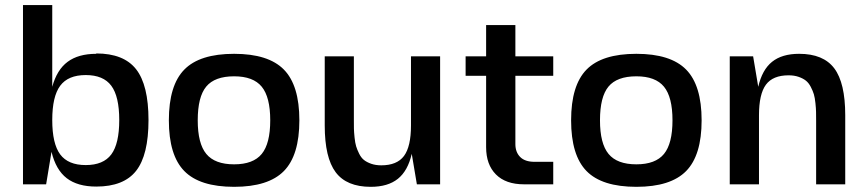

<svg xmlns="http://www.w3.org/2000/svg" viewBox="-20 -720 3380 750"><path d="M356 -509.8V-511.2Q463.4 -511.2 511.7 -449.5Q560.1 -387.7 560.1 -251Q560.1 -114.3 511.7 -52.7Q463.4 8.8 356 8.8Q283.2 8.8 240.7 -23.9Q198.2 -56.6 181.2 -127L160.2 0H69.8V-700.2H184.1V-380.9Q202.1 -447.3 244.1 -478.5Q286.1 -509.8 356 -509.8ZM215.1 -116.9Q246.1 -75.2 314.9 -75.2Q383.8 -75.2 414.8 -116.9Q445.8 -158.7 445.8 -251Q445.8 -343.3 414.8 -385Q383.8 -426.8 314.9 -426.8Q246.1 -426.8 215.1 -385Q184.1 -343.3 184.1 -251Q184.1 -158.7 215.1 -116.9Z M894.5 -509.8Q1028.3 -509.8 1088.9 -448.2Q1149.4 -386.7 1149.4 -250Q1149.4 -113.3 1088.9 -51.8Q1028.3 9.8 894.5 9.8Q760.3 9.8 700 -51.8Q639.6 -113.3 639.6 -250Q639.6 -386.7 700 -448.2Q760.3 -509.8 894.5 -509.8ZM752.4 -250Q752.4 -159.2 785.9 -118.7Q819.3 -78.1 894.5 -78.1Q969.2 -78.1 1002.4 -118.7Q1035.6 -159.2 1035.6 -250Q1035.6 -340.8 1002.4 -381.3Q969.2 -421.9 894.5 -421.9Q818.8 -421.9 785.6 -381.8Q752.4 -341.8 752.4 -250Z M1609.4 0H1608.4L1588.4 -119.1Q1573.2 -52.7 1534.2 -21.5Q1495.1 9.8 1428.2 9.8Q1334 9.8 1291.3 -47.1Q1248.5 -104 1248.5 -230V-500H1362.3V-252.9Q1362.3 -230.5 1362.5 -217.5Q1362.8 -204.6 1365 -183.1Q1367.2 -161.6 1371.1 -148.7Q1375 -135.7 1382.8 -119.9Q1390.6 -104 1401.6 -95.2Q1412.6 -86.4 1429.9 -80.3Q1447.3 -74.2 1469.2 -74.2Q1530.8 -74.2 1558.1 -110.8Q1585.4 -147.5 1585.4 -230V-500H1699.2V0Z M1993.2 -157.2Q1993.2 -125.5 2012 -106.7Q2030.8 -87.9 2067.9 -87.9H2141.1V0H2026.9Q1955.6 0 1917.2 -38.6Q1878.9 -77.1 1878.9 -145V-423.8H1798.8V-500H1878.9V-622.1H1993.2V-500H2141.1V-423.8H1993.2Z M2465.8 -509.8Q2599.6 -509.8 2660.2 -448.2Q2720.7 -386.7 2720.7 -250Q2720.7 -113.3 2660.2 -51.8Q2599.6 9.8 2465.8 9.8Q2331.5 9.8 2271.2 -51.8Q2210.9 -113.3 2210.9 -250Q2210.9 -386.7 2271.2 -448.2Q2331.5 -509.8 2465.8 -509.8ZM2323.7 -250Q2323.7 -159.2 2357.2 -118.7Q2390.6 -78.1 2465.8 -78.1Q2540.5 -78.1 2573.7 -118.7Q2606.9 -159.2 2606.9 -250Q2606.9 -340.8 2573.7 -381.3Q2540.5 -421.9 2465.8 -421.9Q2390.1 -421.9 2356.9 -381.8Q2323.7 -341.8 2323.7 -250Z M2920.9 -500H2921.9L2941.9 -380.9Q2957 -447.3 2995.8 -478.5Q3034.7 -509.8 3101.6 -509.8Q3196.3 -509.8 3239 -452.9Q3281.7 -396 3281.7 -270V0H3168V-247.1Q3168 -269.5 3167.7 -282.7Q3167.5 -295.9 3165.3 -317.1Q3163.1 -338.4 3159.2 -351.6Q3155.3 -364.7 3147.2 -380.4Q3139.2 -396 3128.2 -404.8Q3117.2 -413.6 3099.9 -419.7Q3082.5 -425.8 3060.5 -425.8Q2999 -425.8 2971.9 -389.2Q2944.8 -352.5 2944.8 -270V0H2830.6V-500Z"/></svg>

Font: Fivo Sans Modern Med
Style: Regular
Weight: 450
Designer: Alexander Slobzheninov
Foundry: Alexander Slobzheninov
Version: 1.0